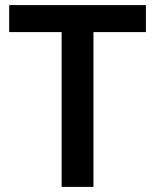

<svg xmlns="http://www.w3.org/2000/svg" viewBox="-20 -734 609 754"><path d="M347 0H222V-608H16V-714H553V-608H347Z"/></svg>

Font: Noto Sans New Tai Lue SemiBold
Style: Regular
Weight: 600
Version: Version 2.003